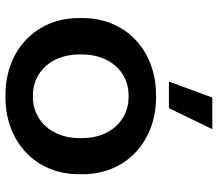

<svg xmlns="http://www.w3.org/2000/svg" viewBox="-66 -704 779 686"><g transform="rotate(90 323.0 -360.5)"><path d="M366 -575 441 -730H328L271 -575ZM319 9H327C487 9 602 -100 602 -253V-267C602 -420 487 -529 327 -529H319C159 -529 44 -420 44 -267V-253C44 -100 159 9 319 9ZM320 -89C235 -89 174 -158 174 -255V-265C174 -362 235 -431 320 -431H326C412 -431 473 -362 473 -265V-255C473 -158 411 -89 326 -89Z"/></g></svg>

Font: Fixel Display SemiBold
Style: Regular
Weight: 600
Designer: AlfaBravo + MacPaw
Foundry: Kyrylo Tkachov, Marchela Mozhyna, Serhii Makarenko, Maria Weinstein, Zakhar Kryvoshyya
Version: Version 1.211